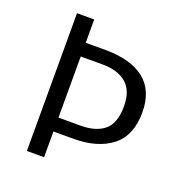

<svg xmlns="http://www.w3.org/2000/svg" viewBox="-128 -816 871 925"><g transform="rotate(20 307.5 -353.0)"><path d="M198.5 -706.2V-586.7H300Q430.3 -586.7 500 -531.3Q569.7 -475.9 569.7 -364.1Q569.7 -245.6 497.2 -188.7Q424.6 -131.8 299.5 -131.8H198.5V0H110.3V-706.2ZM198.5 -516.4V-203.1H311.3Q390.3 -203.1 433.3 -239Q476.4 -274.9 476.4 -362.1Q476.4 -441.5 432.6 -479Q388.7 -516.4 310.8 -516.4Z"/></g></svg>

Font: Fira Code
Style: Regular
Weight: 400
Designer: Carrois Corporate, Edenspiekermann AG, Nikita Prokopov
Foundry: Carrois Corporate, Edenspiekermann AG, Nikita Prokopov
Version: Version 5.002